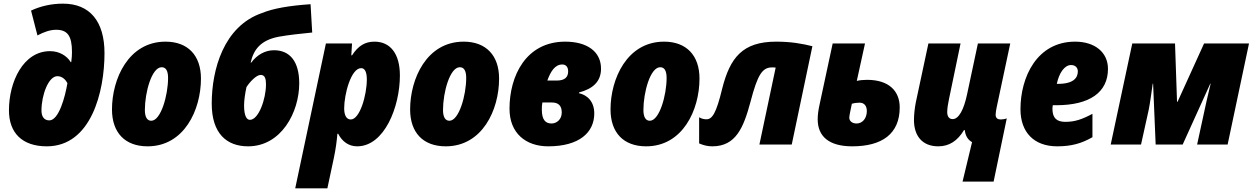

<svg xmlns="http://www.w3.org/2000/svg" viewBox="-20 -791 6857 1051"><path d="M236 10C479 10 552 -289 552 -500C552 -675 471 -771 325 -771C260 -771 201 -757 150 -733L185 -597C220 -616 255 -628 287 -628C348 -628 374 -597 374 -506C374 -491 373 -472 370 -451H367C346 -486 304 -511 254 -511C107 -511 29 -343 29 -187C29 -64 101 10 236 10ZM250 -132C220 -132 207 -155 207 -186C207 -270 245 -374 294 -374C322 -374 340 -353 349 -336C337 -262 302 -132 250 -132Z M788 10C988 10 1080 -189 1080 -361C1080 -487 1009 -563 886 -563C683 -563 593 -359 593 -192C593 -65 664 10 788 10ZM808 -130C785 -130 773 -151 773 -189C773 -284 810 -423 865 -423C888 -423 900 -404 900 -364C900 -271 861 -130 808 -130Z M1338 10C1520 10 1618 -177 1618 -335C1618 -454 1567 -516 1480 -516C1431 -516 1387 -491 1355 -448H1352C1368 -519 1406 -571 1506 -590C1561 -600 1630 -607 1689 -613L1680 -768C1563 -760 1476 -745 1415 -720C1204 -648 1139 -409 1139 -224C1139 -59 1222 10 1338 10ZM1348 -135C1331 -135 1316 -155 1316 -214C1316 -242 1322 -281 1329 -314C1346 -341 1383 -381 1407 -381C1431 -381 1436 -358 1436 -329C1436 -250 1396 -135 1348 -135Z M1596 240H1772L1807 76C1818 24 1823 -15 1827 -59H1831C1853 -16 1889 10 1935 10C2084 10 2169 -206 2169 -378C2169 -499 2115 -563 2030 -563C1979 -563 1941 -541 1907 -488H1903L1907 -553H1764ZM1900 -137C1877 -137 1864 -159 1864 -198C1864 -274 1901 -418 1957 -418C1977 -418 1988 -397 1988 -356C1988 -271 1950 -137 1900 -137Z M2420 10C2620 10 2712 -189 2712 -361C2712 -487 2641 -563 2518 -563C2315 -563 2225 -359 2225 -192C2225 -65 2296 10 2420 10ZM2440 -130C2417 -130 2405 -151 2405 -189C2405 -284 2442 -423 2497 -423C2520 -423 2532 -404 2532 -364C2532 -271 2493 -130 2440 -130Z M2981 10C3151 10 3233 -66 3233 -170C3233 -236 3194 -271 3149 -281L3150 -285C3223 -304 3270 -343 3270 -415C3270 -510 3192 -563 3074 -563C2858 -563 2769 -374 2769 -196C2769 -61 2859 10 2981 10ZM2976 -350C2994 -399 3017 -438 3058 -438C3078 -438 3090 -424 3090 -401C3090 -372 3076 -350 3027 -350ZM2999 -115C2968 -115 2946 -133 2946 -190C2946 -207 2946 -213 2949 -230H3001C3038 -230 3055 -211 3055 -175C3055 -138 3028 -115 2999 -115Z M3517 10C3717 10 3809 -189 3809 -361C3809 -487 3738 -563 3615 -563C3412 -563 3322 -359 3322 -192C3322 -65 3393 10 3517 10ZM3537 -130C3514 -130 3502 -151 3502 -189C3502 -284 3539 -423 3594 -423C3617 -423 3629 -404 3629 -364C3629 -271 3590 -130 3537 -130Z M3879 10C4008 10 4050 -92 4088 -233C4127 -383 4153 -422 4206 -422C4212 -422 4219 -422 4226 -421L4137 0H4314L4427 -538C4371 -552 4310 -563 4229 -563C4044 -563 3976 -475 3933 -305C3901 -172 3879 -138 3847 -138C3836 -138 3822 -140 3807 -149V-6C3830 4 3853 10 3879 10Z M4645 10C4808 10 4905 -58 4905 -203C4905 -292 4847 -354 4726 -354C4706 -354 4685 -352 4670 -348L4715 -553H4538L4467 -222C4459 -187 4456 -160 4456 -138C4456 -45 4517 10 4645 10ZM4669 -115C4644 -115 4629 -129 4629 -147C4629 -157 4635 -185 4643 -223C4656 -227 4672 -229 4685 -229C4712 -229 4725 -210 4725 -183C4725 -143 4701 -115 4669 -115Z M5249 203H5419L5491 -143C5481 -139 5467 -137 5458 -137C5443 -137 5430 -143 5430 -163C5430 -173 5433 -191 5436 -205L5510 -553H5333L5274 -276C5256 -190 5228 -139 5195 -139C5176 -139 5165 -153 5165 -177C5165 -198 5170 -227 5175 -250L5238 -553H5062L4993 -230C4987 -199 4983 -163 4983 -134C4983 -49 5027 10 5116 10C5175 10 5221 -19 5257 -79H5261C5265 -46 5279 -25 5301 -13Z M5767 10C5845 10 5901 -6 5960 -40V-168C5904 -138 5864 -124 5812 -124C5765 -124 5741 -144 5741 -196C5741 -202 5742 -208 5743 -215H5762C5944 -215 6045 -285 6045 -414C6045 -504 5974 -563 5865 -563C5656 -563 5566 -369 5566 -193C5566 -67 5640 10 5767 10ZM5765 -332C5777 -391 5807 -435 5843 -435C5867 -435 5880 -420 5880 -400C5880 -365 5856 -332 5772 -332Z M6060 0H6226L6268 -190C6276 -230 6282 -278 6290 -333H6292L6306 0H6454L6605 -333H6607C6601 -304 6590 -265 6574 -189L6533 0H6700L6817 -553H6571L6426 -234H6423L6412 -553H6178Z"/></svg>

Font: Noto Sans UI SemiCondensed Black
Style: Italic
Weight: 900
Width: 4
Italic angle: -372°
Designer: Monotype Design Team
Foundry: Monotype Imaging Inc.
Version: Version 1.901